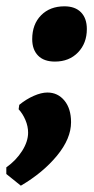

<svg xmlns="http://www.w3.org/2000/svg" viewBox="-47 -455 297 608"><path d="M103 -162Q136 -162 157 -136.5Q178 -111 178 -68Q178 -16 133.5 38Q89 92 19 133L-27 96V75Q4 53 23 23Q42 -7 42 -35Q42 -55 33.5 -75Q25 -95 12 -109L14 -123Q36 -141 60 -151.5Q84 -162 103 -162ZM55 -331Q55 -378 83 -406.5Q111 -435 157 -435Q191 -435 209.5 -416Q228 -397 228 -363Q228 -318 200 -289Q172 -260 127 -260Q92 -260 73.5 -279Q55 -298 55 -331Z"/></svg>

Font: Alegreya SC ExtraBold
Style: Italic
Weight: 800
Italic angle: -7°
Designer: Juan Pablo del Peral
Foundry: Huerta Tipografica
Version: Version 2.007; ttfautohint (v1.6)